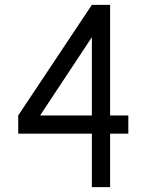

<svg xmlns="http://www.w3.org/2000/svg" viewBox="-20 -770 603 790"><path d="M358 -295V-617L145 -295ZM358 0V-220H55V-295L358 -750H433V-295H508V-220H433V0Z"/></svg>

Font: Beorc Gothic
Style: Regular
Weight: 400
Version: Version 001.001